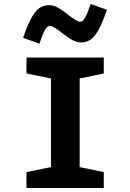

<svg xmlns="http://www.w3.org/2000/svg" viewBox="-20 -944 654 964"><path d="M113 0V-80L236 -105V-550L113 -575V-655H501V-575L380 -550V-105L501 -80V0ZM435 -924 517 -895Q488 -809 459.5 -770Q431 -731 388 -731Q368 -731 349 -740Q330 -749 300 -772Q272 -794 256 -804Q240 -814 229 -814Q217 -814 205 -792.5Q193 -771 178 -725L96 -754Q125 -840 153.5 -879Q182 -918 225 -918Q245 -918 264 -909Q283 -900 313 -877Q341 -855 357 -845Q373 -835 384 -835Q396 -835 408 -856.5Q420 -878 435 -924Z"/></svg>

Font: Intel One Mono
Style: Bold
Weight: 700
Monospace: yes
Designer: Fred Shallcrass
Foundry: Frere-Jones Type LLC
Version: Version 1.400;hotconv 1.1.0;makeotfexe 2.6.0;FJTRelease1.4